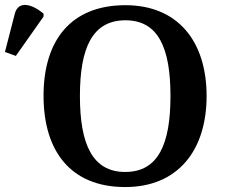

<svg xmlns="http://www.w3.org/2000/svg" viewBox="-121 -746 911 776"><path d="M-57 -520 55 -679V-691C7 -731 -47 -744 -61 -691L-101 -536ZM385 10C597 10 714 -137 714 -358C714 -580 597 -725 386 -725C163 -725 55 -580 55 -359C55 -137 163 10 385 10ZM385 -51C252 -51 202 -164 202 -358C202 -552 252 -664 386 -664C519 -664 568 -552 568 -358C568 -164 519 -51 385 -51Z"/></svg>

Font: Noto Serif SemiBold
Style: Regular
Weight: 600
Designer: Monotype Design Team
Foundry: Monotype Imaging Inc.
Version: Version 2.013